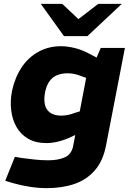

<svg xmlns="http://www.w3.org/2000/svg" viewBox="-20 -764 675 993"><path d="M223 209Q179 209 134 202Q89 195 47 183L7 171L57 47L92 53Q123 57 158 61Q193 65 230 65Q280 65 314.5 50Q349 35 358 -7L432 -395L461 -423L501 -516H626L529 -15Q514 67 471 116.5Q428 166 364.5 187.5Q301 209 223 209ZM220 -24Q165 -24 126.5 -46Q88 -68 66 -106Q44 -144 38 -192.5Q32 -241 42 -293Q57 -363 91.5 -415Q126 -467 178.5 -496Q231 -525 295 -525Q327 -525 365 -516Q403 -507 440 -487L492 -460L442 -355L399 -371Q381 -378 364 -381.5Q347 -385 330 -385Q300 -385 276 -375.5Q252 -366 236 -344Q220 -322 213 -286Q206 -249 212.5 -222Q219 -195 240.5 -180.5Q262 -166 296 -166Q311 -166 328.5 -169Q346 -172 363 -179L393 -188L419 -90L359 -61Q323 -43 287.5 -33.5Q252 -24 220 -24ZM311 -577 362 -647 488 -744H610L432 -577ZM311 -577 191 -744H302L406 -646L432 -577Z"/></svg>

Font: REM
Style: Bold Italic
Weight: 700
Italic angle: -11°
Designer: Octavio Pardo
Foundry: Ashler Design
Version: Version 1.005;gftools[0.9.28]